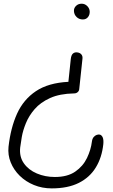

<svg xmlns="http://www.w3.org/2000/svg" viewBox="-20 -1024 610 1036"><path d="M425 -707.5 407.5 -543Q406.5 -533 398.8 -526.5Q391 -520 380 -520Q302 -518.5 250.2 -495Q198.5 -471.5 167.2 -435.5Q136 -399.5 119.8 -359.5Q103.5 -319.5 97.5 -284.5Q91.5 -249.5 89 -228.5Q83.5 -178.5 108.8 -142.8Q134 -107 178.8 -88Q223.5 -69 276 -69Q344 -69 386 -98Q428 -127 449.2 -171.2Q470.5 -215.5 476 -260.5Q478 -275.5 485.2 -284.2Q492.5 -293 502 -296.2Q511.5 -299.5 519.5 -297.5Q529.5 -294 534.5 -282Q539.5 -270 537.5 -246.5Q530 -174.5 497.2 -120.8Q464.5 -67 405.5 -37.2Q346.5 -7.5 259 -7.5Q207.5 -7.5 163 -25.8Q118.5 -44 86.2 -75.8Q54 -107.5 37.8 -147.8Q21.5 -188 26 -232Q37.5 -334.5 72.2 -411Q107 -487.5 174 -532.2Q241 -577 349 -582.5L362 -706Q364.5 -728 374.5 -735.8Q384.5 -743.5 398.5 -741Q412 -739 419.2 -730.2Q426.5 -721.5 425 -707.5ZM379 -964Q378 -980 390 -992Q402 -1004 420.5 -1004Q438 -1004 450.5 -991.5Q463 -979 464 -963Q465 -944.5 454.8 -931.8Q444.5 -919 427 -919Q407 -919 393.5 -932Q380 -945 379 -964Z"/></svg>

Font: Edu NSW ACT Hand
Style: Regular
Weight: 400
Designer: Tina and Corey Anderson, Eben Sorkin, Mirko Velimirovic
Foundry: Sorkin Type Co.
Version: Version 2.000